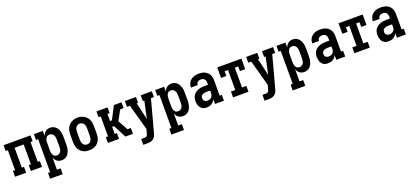

<svg xmlns="http://www.w3.org/2000/svg" viewBox="43 -1646 6414 2975"><g transform="rotate(-20 3250.0 -158.0)"><path d="M28 0V-96H63V-424H28V-520H472V-424H437V-96H472V0H289V-96H325V-424H175V-96H211V0Z M528 215V119H563V-424H528V-520H675V-439Q682 -458 693.5 -475Q705 -492 721 -504.5Q737 -517 757 -522.5Q777 -528 797 -528Q821 -528 844 -520Q867 -512 885 -496Q903 -480 914.5 -459Q926 -438 933 -415Q940 -392 942.5 -368Q945 -344 945 -320V-200Q945 -176 942.5 -152Q940 -128 933 -105Q926 -82 914.5 -61Q903 -40 885 -24Q867 -8 844 0Q821 8 797 8Q777 8 757 2.5Q737 -3 721 -15.5Q705 -28 693.5 -45Q682 -62 675 -81V119H735V215ZM751 -88Q771 -88 788.5 -98Q806 -108 816 -124.5Q826 -141 829.5 -160.5Q833 -180 833 -200V-320Q833 -340 829.5 -359.5Q826 -379 816 -395.5Q806 -412 788.5 -422Q771 -432 751 -432Q738 -432 726 -428Q714 -424 704.5 -415Q695 -406 689.5 -394.5Q684 -383 680.5 -370.5Q677 -358 676 -345.5Q675 -333 675 -320V-200Q675 -187 676 -174.5Q677 -162 680.5 -149.5Q684 -137 689.5 -125.5Q695 -114 704.5 -105Q714 -96 726 -92Q738 -88 751 -88Z M1250 8Q1223 8 1196 3Q1169 -2 1145.5 -15.5Q1122 -29 1104 -49.5Q1086 -70 1075 -94.5Q1064 -119 1059.5 -146Q1055 -173 1055 -200V-320Q1055 -347 1059.5 -374Q1064 -401 1075 -425.5Q1086 -450 1104.5 -470.5Q1123 -491 1146.5 -504Q1170 -517 1196.5 -524Q1223 -531 1250 -531Q1277 -531 1303.5 -524Q1330 -517 1353.5 -504Q1377 -491 1395.5 -470.5Q1414 -450 1425 -425.5Q1436 -401 1440.5 -374Q1445 -347 1445 -320V-200Q1445 -173 1440.5 -146Q1436 -119 1425 -94.5Q1414 -70 1396 -49.5Q1378 -29 1354.5 -15.5Q1331 -2 1304 3Q1277 8 1250 8ZM1250 -88Q1270 -88 1288 -97.5Q1306 -107 1316 -124Q1326 -141 1329.5 -160.5Q1333 -180 1333 -200V-320Q1333 -340 1329.5 -359.5Q1326 -379 1315.5 -396Q1305 -413 1287 -422.5Q1269 -432 1249 -432Q1229 -432 1211.5 -422Q1194 -412 1184 -395.5Q1174 -379 1170.5 -359.5Q1167 -340 1167 -320V-200Q1167 -180 1170.5 -160.5Q1174 -141 1184 -124Q1194 -107 1212 -97.5Q1230 -88 1250 -88Z M1559 0V-96H1595V-424H1559V-520H1742V-424H1706V-308H1737L1847 -520H1972V-424H1916L1826 -260L1916 -96H1972V0H1847L1737 -212H1706V-96H1742V0Z M2064 215V119H2121Q2131 119 2141 116.5Q2151 114 2158.5 106.5Q2166 99 2169.5 89.5Q2173 80 2175 70L2194 1L2077 -424H2028V-520H2211V-424H2188L2253 -144L2314 -424H2289V-520H2472V-424H2423L2283 95Q2279 112 2273.5 128Q2268 144 2258 158Q2248 175 2232.5 187Q2217 199 2198.5 205.5Q2180 212 2160.5 213.5Q2141 215 2121 215Z M2528 215V119H2563V-424H2528V-520H2675V-439Q2682 -458 2693.5 -475Q2705 -492 2721 -504.5Q2737 -517 2757 -522.5Q2777 -528 2797 -528Q2821 -528 2844 -520Q2867 -512 2885 -496Q2903 -480 2914.5 -459Q2926 -438 2933 -415Q2940 -392 2942.5 -368Q2945 -344 2945 -320V-200Q2945 -176 2942.5 -152Q2940 -128 2933 -105Q2926 -82 2914.5 -61Q2903 -40 2885 -24Q2867 -8 2844 0Q2821 8 2797 8Q2777 8 2757 2.5Q2737 -3 2721 -15.5Q2705 -28 2693.5 -45Q2682 -62 2675 -81V119H2735V215ZM2751 -88Q2771 -88 2788.5 -98Q2806 -108 2816 -124.5Q2826 -141 2829.5 -160.5Q2833 -180 2833 -200V-320Q2833 -340 2829.5 -359.5Q2826 -379 2816 -395.5Q2806 -412 2788.5 -422Q2771 -432 2751 -432Q2738 -432 2726 -428Q2714 -424 2704.5 -415Q2695 -406 2689.5 -394.5Q2684 -383 2680.5 -370.5Q2677 -358 2676 -345.5Q2675 -333 2675 -320V-200Q2675 -187 2676 -174.5Q2677 -162 2680.5 -149.5Q2684 -137 2689.5 -125.5Q2695 -114 2704.5 -105Q2714 -96 2726 -92Q2738 -88 2751 -88Z M3188 8Q3169 8 3150 4Q3131 0 3115 -10Q3099 -20 3087 -35.5Q3075 -51 3068 -68.5Q3061 -86 3058 -105Q3055 -124 3055 -143Q3055 -169 3061 -195Q3067 -221 3082.5 -242Q3098 -263 3120 -278Q3142 -293 3166.5 -301.5Q3191 -310 3217 -313.5Q3243 -317 3269 -317H3325V-351Q3325 -367 3320.5 -382.5Q3316 -398 3305.5 -410Q3295 -422 3279.5 -427Q3264 -432 3248 -432Q3234 -432 3220 -428.5Q3206 -425 3195 -416Q3184 -407 3178.5 -393.5Q3173 -380 3173 -366H3061Q3061 -389 3067.5 -412Q3074 -435 3086.5 -454.5Q3099 -474 3117.5 -488.5Q3136 -503 3157.5 -512Q3179 -521 3202 -524.5Q3225 -528 3248 -528Q3273 -528 3297.5 -524Q3322 -520 3344 -510Q3366 -500 3384.5 -483.5Q3403 -467 3415 -445.5Q3427 -424 3432 -400Q3437 -376 3437 -351V-96H3472V0H3325V-77Q3316 -58 3302 -41.5Q3288 -25 3270 -13.5Q3252 -2 3230.5 3Q3209 8 3188 8ZM3234 -88Q3252 -88 3270 -94Q3288 -100 3301 -113Q3314 -126 3319.5 -144Q3325 -162 3325 -180V-221H3269Q3257 -221 3245.5 -220Q3234 -219 3223 -216Q3212 -213 3201.5 -208Q3191 -203 3183 -195.5Q3175 -188 3171 -176.5Q3167 -165 3167 -154Q3167 -141 3171 -128Q3175 -115 3184.5 -105.5Q3194 -96 3207 -92Q3220 -88 3234 -88Z M3623 0V-96H3694V-424H3638V-347H3551V-520H3949V-347H3862V-424H3806V-96H3877V0Z M4064 215V119H4121Q4131 119 4141 116.5Q4151 114 4158.5 106.5Q4166 99 4169.5 89.5Q4173 80 4175 70L4194 1L4077 -424H4028V-520H4211V-424H4188L4253 -144L4314 -424H4289V-520H4472V-424H4423L4283 95Q4279 112 4273.5 128Q4268 144 4258 158Q4248 175 4232.5 187Q4217 199 4198.5 205.5Q4180 212 4160.5 213.5Q4141 215 4121 215Z M4528 215V119H4563V-424H4528V-520H4675V-439Q4682 -458 4693.5 -475Q4705 -492 4721 -504.5Q4737 -517 4757 -522.5Q4777 -528 4797 -528Q4821 -528 4844 -520Q4867 -512 4885 -496Q4903 -480 4914.5 -459Q4926 -438 4933 -415Q4940 -392 4942.5 -368Q4945 -344 4945 -320V-200Q4945 -176 4942.5 -152Q4940 -128 4933 -105Q4926 -82 4914.5 -61Q4903 -40 4885 -24Q4867 -8 4844 0Q4821 8 4797 8Q4777 8 4757 2.5Q4737 -3 4721 -15.5Q4705 -28 4693.5 -45Q4682 -62 4675 -81V119H4735V215ZM4751 -88Q4771 -88 4788.5 -98Q4806 -108 4816 -124.5Q4826 -141 4829.5 -160.5Q4833 -180 4833 -200V-320Q4833 -340 4829.5 -359.5Q4826 -379 4816 -395.5Q4806 -412 4788.5 -422Q4771 -432 4751 -432Q4738 -432 4726 -428Q4714 -424 4704.5 -415Q4695 -406 4689.5 -394.5Q4684 -383 4680.5 -370.5Q4677 -358 4676 -345.5Q4675 -333 4675 -320V-200Q4675 -187 4676 -174.5Q4677 -162 4680.5 -149.5Q4684 -137 4689.5 -125.5Q4695 -114 4704.5 -105Q4714 -96 4726 -92Q4738 -88 4751 -88Z M5188 8Q5169 8 5150 4Q5131 0 5115 -10Q5099 -20 5087 -35.5Q5075 -51 5068 -68.5Q5061 -86 5058 -105Q5055 -124 5055 -143Q5055 -169 5061 -195Q5067 -221 5082.5 -242Q5098 -263 5120 -278Q5142 -293 5166.5 -301.5Q5191 -310 5217 -313.5Q5243 -317 5269 -317H5325V-351Q5325 -367 5320.5 -382.5Q5316 -398 5305.5 -410Q5295 -422 5279.5 -427Q5264 -432 5248 -432Q5234 -432 5220 -428.5Q5206 -425 5195 -416Q5184 -407 5178.5 -393.5Q5173 -380 5173 -366H5061Q5061 -389 5067.5 -412Q5074 -435 5086.5 -454.5Q5099 -474 5117.5 -488.5Q5136 -503 5157.5 -512Q5179 -521 5202 -524.5Q5225 -528 5248 -528Q5273 -528 5297.5 -524Q5322 -520 5344 -510Q5366 -500 5384.5 -483.5Q5403 -467 5415 -445.5Q5427 -424 5432 -400Q5437 -376 5437 -351V-96H5472V0H5325V-77Q5316 -58 5302 -41.5Q5288 -25 5270 -13.5Q5252 -2 5230.5 3Q5209 8 5188 8ZM5234 -88Q5252 -88 5270 -94Q5288 -100 5301 -113Q5314 -126 5319.5 -144Q5325 -162 5325 -180V-221H5269Q5257 -221 5245.5 -220Q5234 -219 5223 -216Q5212 -213 5201.5 -208Q5191 -203 5183 -195.5Q5175 -188 5171 -176.5Q5167 -165 5167 -154Q5167 -141 5171 -128Q5175 -115 5184.5 -105.5Q5194 -96 5207 -92Q5220 -88 5234 -88Z M5623 0V-96H5694V-424H5638V-347H5551V-520H5949V-347H5862V-424H5806V-96H5877V0Z M6188 8Q6169 8 6150 4Q6131 0 6115 -10Q6099 -20 6087 -35.5Q6075 -51 6068 -68.5Q6061 -86 6058 -105Q6055 -124 6055 -143Q6055 -169 6061 -195Q6067 -221 6082.5 -242Q6098 -263 6120 -278Q6142 -293 6166.5 -301.5Q6191 -310 6217 -313.5Q6243 -317 6269 -317H6325V-351Q6325 -367 6320.5 -382.5Q6316 -398 6305.5 -410Q6295 -422 6279.5 -427Q6264 -432 6248 -432Q6234 -432 6220 -428.5Q6206 -425 6195 -416Q6184 -407 6178.5 -393.5Q6173 -380 6173 -366H6061Q6061 -389 6067.5 -412Q6074 -435 6086.5 -454.5Q6099 -474 6117.5 -488.5Q6136 -503 6157.5 -512Q6179 -521 6202 -524.5Q6225 -528 6248 -528Q6273 -528 6297.5 -524Q6322 -520 6344 -510Q6366 -500 6384.5 -483.5Q6403 -467 6415 -445.5Q6427 -424 6432 -400Q6437 -376 6437 -351V-96H6472V0H6325V-77Q6316 -58 6302 -41.5Q6288 -25 6270 -13.5Q6252 -2 6230.5 3Q6209 8 6188 8ZM6234 -88Q6252 -88 6270 -94Q6288 -100 6301 -113Q6314 -126 6319.5 -144Q6325 -162 6325 -180V-221H6269Q6257 -221 6245.5 -220Q6234 -219 6223 -216Q6212 -213 6201.5 -208Q6191 -203 6183 -195.5Q6175 -188 6171 -176.5Q6167 -165 6167 -154Q6167 -141 6171 -128Q6175 -115 6184.5 -105.5Q6194 -96 6207 -92Q6220 -88 6234 -88Z"/></g></svg>

Font: Iosevka Gothic
Style: Bold
Weight: 700
Monospace: yes
Designer: Belleve Invis
Foundry: Belleve Invis
Version: Version 15.5.1; ttfautohint (v1.8.4)